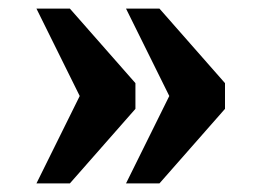

<svg xmlns="http://www.w3.org/2000/svg" viewBox="-20 -494 610 448"><path d="M274 -66 375 -270 274 -474H352L505 -300V-240L352 -66ZM65 -66 166 -270 65 -474H143L296 -300V-240L143 -66Z"/></svg>

Font: Noto Serif Bengali ExtraBold
Style: Regular
Weight: 800
Designer: Juan Bruce, Universal Thirst, Indian Type Foundry and the Monotype Design Team.
Foundry: Monotype Imaging Inc.
Version: Version 2.003